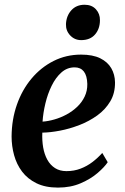

<svg xmlns="http://www.w3.org/2000/svg" viewBox="-20 -798 540 828"><path d="M444.5 -98.5Q431 -78 401.2 -52.2Q371.5 -26.5 328.2 -7.8Q285 11 230 11Q175.5 11 137.2 -7.8Q99 -26.5 75.2 -58Q51.5 -89.5 40.8 -128.8Q30 -168 30 -209.5Q30.5 -283 53 -347Q75.5 -411 116 -459.2Q156.5 -507.5 211 -535Q265.5 -562.5 329.5 -562.5Q380 -562.5 412 -546.8Q444 -531 459.8 -504Q475.5 -477 476 -443Q476.5 -396 455.5 -360.8Q434.5 -325.5 399.5 -300.2Q364.5 -275 322.5 -258.8Q280.5 -242.5 238.5 -234.5Q196.5 -226.5 162.5 -226Q161 -192 166.2 -162Q171.5 -132 184.2 -109Q197 -86 217.5 -73Q238 -60 266.5 -60Q299.5 -60 327.5 -70.8Q355.5 -81.5 379 -99.5Q402.5 -117.5 421 -138.5ZM302 -507.5Q269.5 -507.5 244.8 -485.5Q220 -463.5 202.8 -428.2Q185.5 -393 175.8 -352.2Q166 -311.5 163.5 -273.5Q187.5 -275 214.5 -282.8Q241.5 -290.5 267 -304.2Q292.5 -318 313 -337.5Q333.5 -357 345.2 -381.8Q357 -406.5 356.5 -436Q355.5 -472 341.5 -489.8Q327.5 -507.5 302 -507.5ZM330 -625Q302 -625 282.8 -645.2Q263.5 -665.5 264.5 -694Q266 -729.5 287.5 -753.5Q309 -777.5 345 -777.5Q376 -777.5 393.8 -757.8Q411.5 -738 411 -711Q411 -674 390 -649.5Q369 -625 330 -625Z"/></svg>

Font: Merriweather 36pt SemiBold
Style: Italic
Weight: 600
Italic angle: -7.8°
Version: Version 2.101